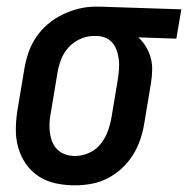

<svg xmlns="http://www.w3.org/2000/svg" viewBox="-20 -548 564 576"><path d="M205 8Q175 8 147 2Q119 -4 96 -19Q73 -34 57.5 -56.5Q42 -79 34.5 -106Q27 -133 27.5 -162.5Q28 -192 33 -221L53 -341Q57 -366 65.5 -390.5Q74 -415 88.5 -436.5Q103 -458 123.5 -475.5Q144 -493 168 -504.5Q192 -516 216.5 -522Q241 -528 266 -528Q270 -528 273.5 -528Q277 -528 281 -528L524 -520L509 -432L395 -436Q408 -424 417.5 -408.5Q427 -393 432 -375Q437 -357 436.5 -337.5Q436 -318 433 -299L413 -179Q409 -154 401 -130Q393 -106 379 -83.5Q365 -61 345.5 -43Q326 -25 302.5 -13Q279 -1 254 3.5Q229 8 205 8ZM205 -80Q226 -80 246.5 -89Q267 -98 281 -115Q295 -132 302.5 -152Q310 -172 314 -193L334 -313Q336 -327 337 -341Q338 -355 336.5 -368.5Q335 -382 331 -394.5Q327 -407 319 -417.5Q311 -428 299 -433.5Q287 -439 273 -440H267Q265 -440 263.5 -440Q262 -440 260 -440Q240 -440 219.5 -430.5Q199 -421 184.5 -404.5Q170 -388 162.5 -367.5Q155 -347 152 -327L132 -207Q129 -192 128.5 -177Q128 -162 130 -148Q132 -134 137.5 -121Q143 -108 153 -98.5Q163 -89 177 -84.5Q191 -80 205 -80Z"/></svg>

Font: Iosevka SS04 Semibold Oblique
Style: Regular
Weight: 600
Italic angle: -9°
Monospace: yes
Designer: Belleve Invis
Foundry: Belleve Invis
Version: Version 19.0.0; ttfautohint (v1.8.4)